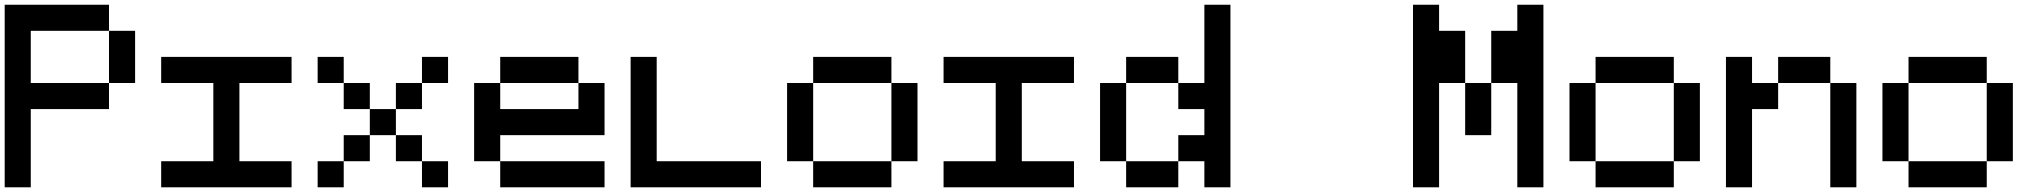

<svg xmlns="http://www.w3.org/2000/svg" viewBox="-20 -798 8707 818"><path d="M555.6 -444.4H444.4V-666.7H555.6ZM444.4 -777.8V-666.7H111.1V-444.4H444.4V-333.3H111.1V0H0V-777.8Z M888.9 -444.4H666.7V-555.6H1222.2V-444.4H1000V-111.1H1222.2V0H666.7V-111.1H888.9Z M1444.4 0H1333.3V-111.1H1444.4ZM1555.6 -111.1H1444.4V-222.2H1555.6ZM1666.7 -222.2H1555.6V-333.3H1666.7ZM1444.4 -444.4H1333.3V-555.6H1444.4ZM1555.6 -333.3H1444.4V-444.4H1555.6ZM1777.8 -111.1H1666.7V-222.2H1777.8ZM1888.9 0H1777.8V-111.1H1888.9ZM1777.8 -333.3H1666.7V-444.4H1777.8ZM1888.9 -444.4H1777.8V-555.6H1888.9Z M2444.4 -444.4H2111.1V-555.6H2444.4ZM2111.1 -222.2V-111.1H2000V-444.4H2111.1V-333.3H2444.4V-444.4H2555.6V-222.2ZM2555.6 0H2111.1V-111.1H2555.6Z M2666.7 0V-555.6H2777.8V-111.1H3222.2V0Z M3444.4 -111.1H3333.3V-444.4H3444.4ZM3777.8 -444.4H3444.4V-555.6H3777.8ZM3888.9 -111.1H3777.8V-444.4H3888.9ZM3777.8 0H3444.4V-111.1H3777.8Z M4222.2 -444.4H4000V-555.6H4555.6V-444.4H4333.3V-111.1H4555.6V0H4000V-111.1H4222.2Z M4777.8 -111.1H4666.7V-444.4H4777.8ZM5111.1 -333.3H5000V-444.4H5111.1V-777.8H5222.2V0H5111.1V-111.1H5000V-222.2H5111.1ZM5000 0H4777.8V-111.1H5000ZM5000 -444.4H4777.8V-555.6H5000Z M6111.1 -444.4V0H6000V-777.8H6111.1V-666.7H6222.2V-444.4ZM6333.3 -222.2H6222.2V-444.4H6333.3ZM6444.4 -666.7V-777.8H6555.6V0H6444.4V-444.4H6333.3V-666.7Z M6777.8 -111.1H6666.7V-444.4H6777.8ZM7111.1 -444.4H6777.8V-555.6H7111.1ZM7222.2 -111.1H7111.1V-444.4H7222.2ZM7111.1 0H6777.8V-111.1H7111.1Z M7444.4 -333.3V0H7333.3V-555.6H7444.4V-444.4H7555.6V-333.3ZM7888.9 0H7777.8V-444.4H7888.9ZM7777.8 -444.4H7555.6V-555.6H7777.8Z M8111.1 -111.1H8000V-444.4H8111.1ZM8444.4 -444.4H8111.1V-555.6H8444.4ZM8555.6 -111.1H8444.4V-444.4H8555.6ZM8444.4 0H8111.1V-111.1H8444.4Z"/></svg>

Font: Pixeloid Mono
Style: Regular
Weight: 400
Monospace: yes
Designer: GGBotNet
Foundry: GGBotNet
Version: 0.5